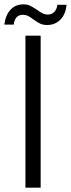

<svg xmlns="http://www.w3.org/2000/svg" viewBox="-37 -863 326 883"><path d="M150 -699V0H80V-699ZM-17 -750Q-11 -795 12 -819Q35 -843 71 -843Q89 -843 102 -836.5Q115 -830 133 -818Q148 -807 159 -801.5Q170 -796 183 -796Q200 -796 212 -807.5Q224 -819 227 -841H269Q265 -797 240.5 -772.5Q216 -748 180 -748Q161 -748 147.5 -754.5Q134 -761 116 -774Q102 -785 91.5 -790Q81 -795 68 -795Q32 -795 26 -750Z"/></svg>

Font: A Bank Premium Light
Style: Regular
Weight: 300
Designer: Ninad Kale (Devanagari), Jonny Pinhorn (Latin), Htun Naung (Myanmar)
Foundry: Indian Type Foundry
Version: 4.004